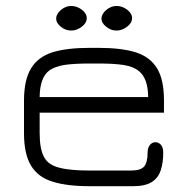

<svg xmlns="http://www.w3.org/2000/svg" viewBox="-20 -623 628 644"><path d="M371 -520.5C371 -520.5 371 -520.5 371 -520.5C358.5 -520.5 347 -524.5 336.5 -533C325.5 -541.5 320 -551 320.5 -562C320.5 -562 320.5 -562 320.5 -562C321 -572.5 327 -582 337.5 -590.5C348 -599 359 -603 371 -603C371 -603 371 -603 371 -603C383.5 -603 395 -599 406.5 -590.5C417.5 -582 423 -572.5 423 -562C423 -562 423 -562 423 -562C423 -551.5 417.5 -542 406.5 -533.5C395 -525 383.5 -520.5 371 -520.5ZM219 -520.5C219 -520.5 219 -520.5 219 -520.5C206.5 -520.5 195 -524.5 184.5 -533C173.5 -541.5 168 -551 168.5 -562C168.5 -562 168.5 -562 168.5 -562C169 -572.5 175 -582 185.5 -590.5C196 -599 207 -603 219 -603C219 -603 219 -603 219 -603C231.5 -603 243 -599 254.5 -590.5C265.5 -582 271 -572.5 271 -562C271 -562 271 -562 271 -562C271 -551.5 265.5 -542 254.5 -533.5C243 -525 231.5 -520.5 219 -520.5ZM427 1.5C427 1.5 281 1.5 281 1.5C229.5 1.5 188 -3.5 155.5 -14C123 -24 99.5 -42 84 -67.5C68.5 -93 60.5 -129.5 60.5 -176C60.5 -176 60.5 -176 60.5 -176C60.5 -176 60.5 -285.5 60.5 -285.5C60.5 -332 68.5 -368 84 -393.5C99.5 -419 123 -437 155.5 -447.5C188 -457.5 229.5 -462.5 281 -462.5C281 -462.5 281 -462.5 281 -462.5C281 -462.5 310 -462.5 310 -462.5C361 -462.5 403 -457.5 435.5 -447.5C468 -437 491.5 -419 507 -393.5C522.5 -368 530 -332 530 -285.5C530 -285.5 530 -285.5 530 -285.5C530 -285.5 530 -245 530 -245C530 -245 113 -245 113 -245C113 -245 113 -176.5 113 -176.5C113 -141 118 -114.5 127.5 -96.5C137 -78.5 154.5 -66.5 179 -60.5C203.5 -54 237.5 -51 281 -51C281 -51 281 -51 281 -51C281 -51 420 -51 420 -51C441 -51 455.5 -55.5 463.5 -64.5C471 -73.5 475 -88.5 475 -109C475 -109 475 -109 475 -109C475 -121.5 477.5 -130.5 483 -137C488 -143 494 -146 501 -146C501 -146 501 -146 501 -146C508.5 -146 515 -143 520 -137C525 -131 527.5 -122.5 527.5 -111.5C527.5 -111.5 527.5 -111.5 527.5 -111.5C527.5 -89.5 525 -70 519.5 -53C514 -35.5 504.5 -22.5 490 -13C475.5 -3.5 454.5 1.5 427 1.5C427 1.5 427 1.5 427 1.5ZM113 -297.5C113 -297.5 113 -297.5 113 -297.5C113 -297.5 477 -297.5 477 -297.5C476.5 -339.5 466 -368.5 446.5 -384C446.5 -384 446.5 -384 446.5 -384C434 -394.5 417 -401.5 394.5 -405C372 -408.5 343.5 -410 310 -410C310 -410 310 -410 310 -410C310 -410 281 -410 281 -410C247.5 -410 220 -408.5 198 -405.5C176 -402 158.5 -396 146 -387C146 -387 146 -387 146 -387C124.5 -371.5 113.5 -342 113 -297.5Z"/></svg>

Font: Jura-Fortis-Regular
Style: Regular
Weight: 500
Designer: Daniel Johnson, Alexei Vanyashin, Mirko Velimirovic
Foundry: Daniel Johnson
Version: ""